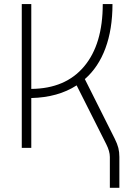

<svg xmlns="http://www.w3.org/2000/svg" viewBox="-20 -713 626 926"><path d="M85 0V-693.4H130.9V-284.2Q295.9 -285.6 385.7 -392.6Q475.6 -499.5 475.6 -693.4H522.5Q522.5 -571.8 488.5 -480.2Q454.6 -388.7 389.2 -331.5L533.2 -44.4Q545.9 -19 550.8 0.7Q555.7 20.5 555.7 43.9V192.9H509.8V43.9Q509.8 16.6 492.2 -18.1L349.6 -301.3Q259.8 -243.2 130.9 -240.2V0Z"/></svg>

Font: Cascadia Mono ExtraLight
Style: Regular
Weight: 200
Monospace: yes
Designer: Aaron Bell
Foundry: Saja Typeworks
Version: Version 2404.023; ttfautohint (v1.8.4)